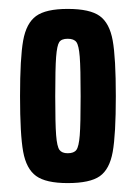

<svg xmlns="http://www.w3.org/2000/svg" viewBox="-20 -716 304 431"><path d="M25 -500Q25 -586 32 -625Q39 -664 61 -680Q83 -696 132 -696Q182 -696 204 -680Q226 -664 233 -625Q240 -586 240 -500Q240 -414 233 -375Q226 -336 204 -320.5Q182 -305 132 -305Q83 -305 61 -321Q39 -337 32 -375.5Q25 -414 25 -500ZM161 -500Q161 -563 159 -588.5Q157 -614 151.5 -621.5Q146 -629 132 -629Q118 -629 113 -621.5Q108 -614 106 -588.5Q104 -563 104 -500Q104 -438 106 -412.5Q108 -387 113.5 -379.5Q119 -372 132 -372Q146 -372 151.5 -379.5Q157 -387 159 -412Q161 -437 161 -500Z"/></svg>

Font: Saira Ultra Condensed
Style: Bold
Weight: 700
Width: 1
Designer: Hector Gatti with collaboration of the Omnibus-Type team
Foundry: Omnibus-Type
Version: Version 1.001; ttfautohint (v1.8)